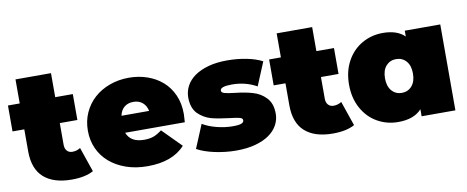

<svg xmlns="http://www.w3.org/2000/svg" viewBox="-61 -932 2930 1204"><g transform="rotate(-10 1404.0 -330.0)"><path d="M453 -19Q401 10 314 10Q199 10 137 -45Q75 -100 75 -212V-352H0V-517H75V-670H301V-517H413V-352H301V-214Q301 -189 314 -175Q327 -161 348 -161Q376 -161 399 -176Z M1074 -221H694Q719 -157 804 -157Q840 -157 864.5 -166Q889 -175 918 -197L1036 -78Q957 10 797 10Q722 10 661 -11.5Q600 -33 556.5 -70.5Q513 -108 489.5 -160Q466 -212 466 -274Q466 -336 489.5 -388Q513 -440 554.5 -477.5Q596 -515 653 -536Q710 -557 776 -557Q838 -557 893 -538Q948 -519 989 -483Q1030 -447 1053.5 -394Q1077 -341 1077 -274Q1077 -269 1074 -221ZM690 -330H866Q859 -364 836 -383.5Q813 -403 778 -403Q743 -403 720 -384Q697 -365 690 -330Z M1114 -44 1176 -193Q1214 -170 1266 -157Q1318 -144 1367 -144Q1406 -144 1421.5 -150.5Q1437 -157 1437 -170Q1437 -183 1418 -188Q1399 -193 1354 -198Q1320 -202 1291.5 -207Q1263 -212 1240 -218Q1192 -232 1157 -267Q1122 -304 1122 -370Q1122 -409 1140.5 -443.5Q1159 -478 1194.5 -503Q1230 -528 1282 -542.5Q1334 -557 1402 -557Q1465 -557 1524 -545.5Q1583 -534 1625 -512L1563 -363Q1492 -403 1405 -403Q1331 -403 1331 -377Q1331 -364 1351 -358.5Q1371 -353 1414 -348Q1480 -341 1527 -327Q1576 -313 1609 -278Q1645 -242 1645 -175Q1645 -137 1626.5 -103Q1608 -69 1572.5 -44Q1537 -19 1484 -4.5Q1431 10 1362 10Q1327 10 1292 6Q1257 2 1224.5 -5Q1192 -12 1163.5 -22Q1135 -32 1114 -44Z M2116 -19Q2064 10 1977 10Q1862 10 1800 -45Q1738 -100 1738 -212V-352H1663V-517H1738V-670H1964V-517H2076V-352H1964V-214Q1964 -189 1977 -175Q1990 -161 2011 -161Q2039 -161 2062 -176Z M2758 -547V0H2543V-45Q2494 10 2393 10Q2321 10 2260.5 -24.5Q2200 -59 2164.5 -124Q2129 -189 2129 -274Q2129 -359 2164.5 -423.5Q2200 -488 2260.5 -522.5Q2321 -557 2393 -557Q2484 -557 2532 -510V-547ZM2536 -274Q2536 -325 2511 -353Q2486 -381 2447 -381Q2408 -381 2383 -353Q2358 -325 2358 -274Q2358 -223 2383 -194.5Q2408 -166 2447 -166Q2486 -166 2511 -194.5Q2536 -223 2536 -274Z"/></g></svg>

Font: CMG Sans Black
Style: Regular
Weight: 900
Designer: Julieta Ulanovsky
Foundry: Julieta Ulanovsky
Version: Version 7.200